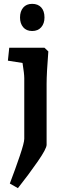

<svg xmlns="http://www.w3.org/2000/svg" viewBox="-20 -742 342 997"><path d="M106 -21V-117V-336Q106 -359 97 -415L21 -427L28 -494H211L231 -475Q222 -361 222 -306V10Q222 30 176 96.5Q130 163 73 235L31 211Q60 135 83 67Q106 -1 106 -21ZM84 -651Q84 -683 100.5 -702.5Q117 -722 147 -722Q177 -722 194 -703.5Q211 -685 211 -651Q211 -620 194 -600.5Q177 -581 147 -581Q117 -581 100.5 -600.5Q84 -620 84 -651Z"/></svg>

Font: Andada Pro
Style: Bold
Weight: 700
Designer: Carolina Giovagnoli
Foundry: Huerta Tipografica
Version: Version 3.005; ttfautohint (v1.8.4)